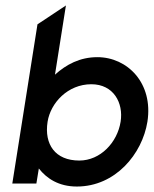

<svg xmlns="http://www.w3.org/2000/svg" viewBox="-20 -671 562 702"><path d="M25 0H113L122 -55C151 -18 195 11 261 11C402 11 500 -108 519 -226C541 -367 446 -462 336 -462C272 -462 222 -435 181 -398L221 -651L117 -582ZM154 -226C165 -295 228 -363 314 -363C395 -363 432 -295 421 -226C409 -150 347 -84 270 -84C182 -84 141 -143 154 -226Z"/></svg>

Font: Charger Pro
Style: ExBdObl
Weight: 400
Designer: Jasper
Foundry: Cannot Into Space Fonts
Version: Version 1.09